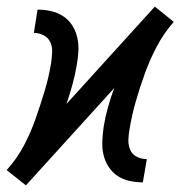

<svg xmlns="http://www.w3.org/2000/svg" viewBox="-35 -549 555 578"><path d="M43 9 14 -14 -15 -37Q16 -71 37 -111Q58 -151 72.5 -192.5Q87 -234 99.5 -275.5Q112 -317 119 -360Q121 -376 122 -392Q123 -408 116.5 -422Q110 -436 96 -443Q82 -450 67 -450L78 -520Q99 -520 119 -515.5Q139 -511 155.5 -500Q172 -489 182.5 -472.5Q193 -456 197.5 -436.5Q202 -417 201 -395.5Q200 -374 196 -353Q191 -323 183 -294Q175 -265 165 -236L431 -529L460 -506L488 -483Q458 -449 437 -409Q416 -369 401 -327.5Q386 -286 374 -244.5Q362 -203 355 -160Q352 -144 351.5 -128Q351 -112 357 -98Q363 -84 377 -77Q391 -70 407 -70L395 0Q375 0 354.5 -4.5Q334 -9 318 -20Q302 -31 291.5 -47.5Q281 -64 276.5 -83.5Q272 -103 273 -124.5Q274 -146 277 -167Q282 -197 290 -226Q298 -255 309 -284Z"/></svg>

Font: Iosevka Gothic
Style: Italic
Weight: 400
Italic angle: -9°
Monospace: yes
Designer: Belleve Invis
Foundry: Belleve Invis
Version: Version 15.5.1; ttfautohint (v1.8.4)